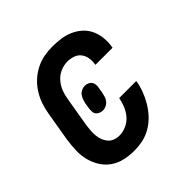

<svg xmlns="http://www.w3.org/2000/svg" viewBox="-148 -663 796 796"><g transform="rotate(-45 250.0 -265.0)"><path d="M203 8Q174 8 146.5 2Q119 -4 96.5 -19.5Q74 -35 59.5 -58Q45 -81 38 -107.5Q31 -134 32 -163.5Q33 -193 37 -221L59 -351Q63 -376 71 -400Q79 -424 93 -446.5Q107 -469 126.5 -487Q146 -505 169.5 -517Q193 -529 217.5 -533.5Q242 -538 267 -538Q292 -538 316.5 -534.5Q341 -531 362.5 -521.5Q384 -512 401.5 -496.5Q419 -481 429 -460Q439 -439 442 -414.5Q445 -390 441 -365Q441 -363 440.5 -361.5Q440 -360 440 -358H340Q340 -359 340 -359.5Q340 -360 340 -361Q343 -379 340 -396Q337 -413 327 -426Q317 -439 300.5 -444.5Q284 -450 267 -450Q246 -450 225.5 -441Q205 -432 190.5 -415Q176 -398 168.5 -378Q161 -358 158 -337L136 -207Q134 -193 133 -178.5Q132 -164 133.5 -149.5Q135 -135 140 -122.5Q145 -110 153.5 -100Q162 -90 175.5 -85Q189 -80 203 -80Q223 -80 243.5 -89Q264 -98 278 -114.5Q292 -131 300 -150.5Q308 -170 312 -191H412Q408 -165 399 -141Q390 -117 376.5 -94Q363 -71 344.5 -51Q326 -31 302.5 -17Q279 -3 253.5 2.5Q228 8 203 8ZM229 -202Q220 -202 211.5 -205.5Q203 -209 198 -215.5Q193 -222 192.5 -231Q192 -240 193 -249L197 -274Q199 -284 202.5 -293.5Q206 -303 212 -311Q218 -319 227.5 -323.5Q237 -328 247 -328Q256 -328 264 -324.5Q272 -321 277 -314.5Q282 -308 283 -299Q284 -290 282 -281L278 -256Q276 -246 273 -236.5Q270 -227 263.5 -219Q257 -211 247.5 -206.5Q238 -202 229 -202Z"/></g></svg>

Font: Iosevka Slab Semibold Oblique
Style: Regular
Weight: 600
Italic angle: -9°
Monospace: yes
Designer: Belleve Invis
Foundry: Belleve Invis
Version: Version 11.1.1; ttfautohint (v1.8.3)